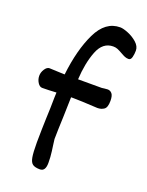

<svg xmlns="http://www.w3.org/2000/svg" viewBox="-140 -804 675 880"><g transform="rotate(20 197.5 -364.0)"><path d="M394.5 -656.7Q394.5 -640.1 390.6 -624.8Q386.7 -609.4 375.5 -609.4Q365.7 -609.4 356.9 -613Q348.1 -616.7 336.4 -623.5Q321.8 -631.8 312.3 -635.7Q302.7 -639.6 291 -639.6Q240.2 -639.6 217.5 -581.5Q194.8 -523.4 190.4 -442.9H305.7Q310.1 -443.4 319.1 -444.6Q328.1 -445.8 334 -445.8Q346.7 -445.8 355.2 -435.8Q363.8 -425.8 363.8 -400.4Q363.8 -368.2 350.3 -358.9Q336.9 -349.6 318.4 -349.6Q232.4 -354.5 199.7 -354.5H188.5Q188 -326.2 186 -262.7Q183.1 -191.9 182.6 -148.9Q182.6 -143.6 186 -122.1Q186.5 -118.2 190.2 -91.6Q193.8 -64.9 193.8 -36.1Q193.8 4.9 167 4.9Q143.1 4.9 131.6 -3.2Q120.1 -11.2 116 -34.2Q111.8 -57.1 111.8 -106.4Q111.8 -134.8 112.8 -171.1Q113.8 -207.5 114.3 -223.1Q116.7 -273.9 117.2 -327.6Q117.2 -335.4 118.2 -352.1Q79.1 -349.6 49.3 -349.6Q36.6 -349.6 27.1 -364.7Q17.6 -379.9 17.6 -397.5Q17.6 -414.6 27.8 -430.2Q38.1 -445.8 50.3 -445.8L120.6 -442.9H125Q139.2 -567.4 179.2 -650.1Q219.2 -732.9 291 -732.9Q305.7 -732.9 330.8 -722.7Q356 -712.4 375.2 -695.1Q394.5 -677.7 394.5 -656.7Z"/></g></svg>

Font: Dekko
Style: Regular
Weight: 400
Designer: Multiple
Foundry: Sorkin Type
Version: Version 2.001